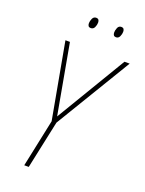

<svg xmlns="http://www.w3.org/2000/svg" viewBox="-163 -964 788 1042"><g transform="rotate(20 231.0 -443.0)"><path d="M225 -864Q225 -886 207 -886Q192 -886 185.5 -871.5Q179 -857 179 -845Q179 -823 197 -823Q212 -823 218.5 -837Q225 -851 225 -864ZM370 -864Q370 -886 352 -886Q337 -886 331 -871.5Q325 -857 325 -845Q325 -823 343 -823Q357 -823 363.5 -837Q370 -851 370 -864ZM139 0 198 -277 462 -714H432L190 -310L117 -714H91L171 -275L113 0Z"/></g></svg>

Font: Noto Sans Display SemiCondensed Thin
Style: Italic
Weight: 250
Width: 4
Designer: Monotype Design team
Foundry: Monotype Imaging Inc.
Version: 1.000